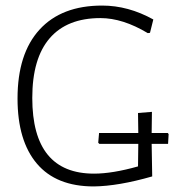

<svg xmlns="http://www.w3.org/2000/svg" viewBox="-20 -664 662 690"><path d="M583 -186 586 -182 584 -147H525L527 -30Q405 5 317 6Q182 6 112.5 -76Q43 -158 43 -310Q43 -471 122 -557.5Q201 -644 347 -644Q441 -644 531 -594L519 -546L511 -545Q421 -599 341 -599Q221 -599 158.5 -526.5Q96 -454 96 -312Q96 -40 318 -40Q384 -40 476 -66L477 -147H337L333 -151L336 -186H477L476 -258L526 -262L525 -186Z"/></svg>

Font: Alegreya Sans Light
Style: Regular
Weight: 300
Designer: Juan Pablo del Peral
Foundry: Huerta Tipografica
Version: Version 2.007